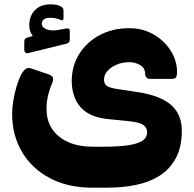

<svg xmlns="http://www.w3.org/2000/svg" viewBox="-20 -673 896 886"><path d="M110 -428Q101 -426 96.5 -431Q92 -436 92 -443V-479Q92 -489 96 -493.5Q100 -498 108 -500L131 -507Q124 -516 119.5 -528.5Q115 -541 115 -556Q115 -599 141 -626Q167 -653 214 -653Q228 -653 240.5 -650.5Q253 -648 261 -643Q273 -636 273 -626V-589Q273 -577 262 -580Q250 -586 237 -588.5Q224 -591 211 -591Q192 -591 182.5 -583.5Q173 -576 173 -564Q173 -546 195.5 -537.5Q218 -529 250 -535L283 -541Q294 -543 298 -540Q302 -537 302 -528V-491Q302 -476 289 -472ZM404 193Q294 193 211 149.5Q128 106 82 29Q36 -48 36 -147Q36 -175 41.5 -209Q47 -243 57 -276Q67 -309 80 -333Q89 -348 99 -355.5Q109 -363 130 -355L198 -332Q218 -326 223 -317Q228 -308 221 -290Q207 -257 200.5 -226.5Q194 -196 195 -167Q195 -115 221.5 -76.5Q248 -38 295.5 -17Q343 4 408 4H457Q529 4 573.5 -3Q618 -10 638.5 -24.5Q659 -39 659 -61Q659 -79 648.5 -90Q638 -101 619.5 -106Q601 -111 575 -114L483 -123Q419 -129 381.5 -153.5Q344 -178 327.5 -216Q311 -254 311 -299Q311 -368 345 -423Q379 -478 439 -510.5Q499 -543 577 -543Q626 -543 666 -525.5Q706 -508 735.5 -479Q765 -450 781 -414.5Q797 -379 797 -342Q797 -325 793 -317Q789 -309 773 -309H675Q650 -309 650 -332Q649 -360 626.5 -373Q604 -386 578 -386Q544 -386 517.5 -374.5Q491 -363 475.5 -345Q460 -327 460 -306Q460 -285 474 -276Q488 -267 523 -262L609 -249Q680 -239 726.5 -216.5Q773 -194 796 -157.5Q819 -121 819 -70Q819 6 791 57.5Q763 109 715.5 138.5Q668 168 606.5 180.5Q545 193 476 193Z"/></svg>

Font: Rubik ExtraBold
Style: Regular
Weight: 800
Designer: Hubert and Fischer
Foundry: Hubert and Fischer
Version: Version 2.300;gftools[0.9.30]